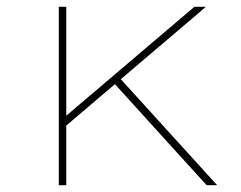

<svg xmlns="http://www.w3.org/2000/svg" viewBox="-20 -545 710 565"><path d="M165 -167V-196L552 -525H586ZM153 0V-525H175V0ZM588 0 313 -303 330 -318 619 0Z"/></svg>

Font: Lexend Giga Thin
Style: Regular
Weight: 250
Version: Version 1.007